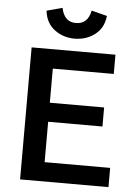

<svg xmlns="http://www.w3.org/2000/svg" viewBox="-60 -958 706 1004"><g transform="rotate(5 292.5 -456.5)"><path d="M84 0V-693H524V-592H204V-413H489V-313H204V-101H548V0ZM303 -758Q243 -758 197.5 -792.5Q152 -827 145 -891L227 -913Q242 -840 303 -840Q366 -840 380 -912L462 -891Q455 -827 409.5 -792.5Q364 -758 303 -758Z"/></g></svg>

Font: Ubuntu Sans SemiBold
Style: Regular
Weight: 600
Designer: Dalton Maag Ltd
Foundry: Dalton Maag Ltd
Version: Version 1.006; ttfautohint (v1.8.4.7-5d5b)